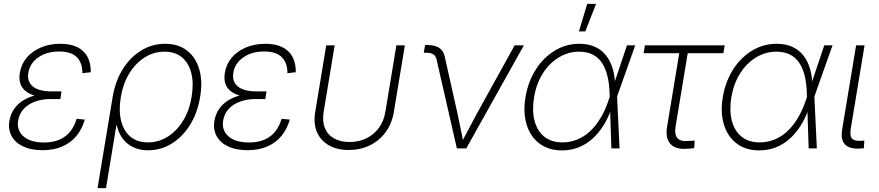

<svg xmlns="http://www.w3.org/2000/svg" viewBox="-20 -762 4514 986"><path d="M198.2 9.3Q139.6 9.3 99.1 -9.8Q58.6 -28.8 39.8 -63Q21 -97.2 28.3 -142.1Q34.2 -175.3 51.8 -201.4Q69.3 -227.5 97.9 -245.6Q126.5 -263.7 165 -273.4Q203.6 -283.2 251 -283.2H294.4L290 -253.4H240.2Q196.8 -253.4 161.1 -240.7Q125.5 -228 102.5 -203.6Q79.6 -179.2 73.2 -143.6Q64.9 -92.8 100.8 -61.5Q136.7 -30.3 206.1 -30.3Q252.9 -30.3 286.4 -45.2Q319.8 -60.1 341.1 -87.2Q362.3 -114.3 373.5 -151.9L415.5 -147.9Q401.9 -99.6 372.8 -64.2Q343.8 -28.8 300 -9.8Q256.3 9.3 198.2 9.3ZM247.1 -260.3Q200.2 -260.3 166.5 -268.8Q132.8 -277.3 112.3 -293.7Q91.8 -310.1 84.2 -334Q76.7 -357.9 82 -388.7Q89.4 -433.6 117.9 -466.8Q146.5 -500 190.9 -518.6Q235.4 -537.1 290.5 -537.1Q343.3 -537.1 377.9 -519.5Q412.6 -502 429.7 -469.5Q446.8 -437 446.3 -391.1L403.3 -386.2Q403.3 -439.9 374 -468.8Q344.7 -497.6 284.2 -497.6Q220.2 -497.6 177 -467.5Q133.8 -437.5 125.5 -388.7Q118.2 -342.8 148.9 -317.6Q179.7 -292.5 247.6 -292.5H295.9L291 -260.3Z M481 204.1 558.6 -264.2Q572.3 -345.7 610.6 -407Q648.9 -468.3 705.3 -502.7Q761.7 -537.1 828.1 -537.1Q895 -537.1 939.7 -502.9Q984.4 -468.8 1002.9 -407.5Q1021.5 -346.2 1007.8 -264.6Q994.6 -183.1 956.3 -121.3Q918 -59.6 862.3 -24.9Q806.6 9.8 740.7 9.8Q695.3 9.8 661.9 -7.1Q628.4 -23.9 607.9 -53Q587.4 -82 580.1 -118.2H577.6L524.4 204.1ZM739.7 -30.8Q794.9 -30.8 841.6 -60.3Q888.2 -89.8 920.4 -142.3Q952.6 -194.8 963.9 -264.2Q975.6 -333.5 962.6 -385.7Q949.7 -438 914.8 -467.3Q879.9 -496.6 824.7 -496.6Q769.5 -496.6 722.9 -467Q676.3 -437.5 644 -385Q611.8 -332.5 600.6 -264.2Q588.9 -194.8 601.8 -142.1Q614.7 -89.4 649.7 -60.1Q684.6 -30.8 739.7 -30.8Z M1251 9.3Q1192.4 9.3 1151.9 -9.8Q1111.3 -28.8 1092.5 -63Q1073.7 -97.2 1081.1 -142.1Q1086.9 -175.3 1104.5 -201.4Q1122.1 -227.5 1150.6 -245.6Q1179.2 -263.7 1217.8 -273.4Q1256.3 -283.2 1303.7 -283.2H1347.2L1342.8 -253.4H1293Q1249.5 -253.4 1213.9 -240.7Q1178.2 -228 1155.3 -203.6Q1132.3 -179.2 1126 -143.6Q1117.7 -92.8 1153.6 -61.5Q1189.5 -30.3 1258.8 -30.3Q1305.7 -30.3 1339.1 -45.2Q1372.6 -60.1 1393.8 -87.2Q1415 -114.3 1426.3 -151.9L1468.3 -147.9Q1454.6 -99.6 1425.5 -64.2Q1396.5 -28.8 1352.8 -9.8Q1309.1 9.3 1251 9.3ZM1299.8 -260.3Q1252.9 -260.3 1219.2 -268.8Q1185.5 -277.3 1165 -293.7Q1144.5 -310.1 1137 -334Q1129.4 -357.9 1134.8 -388.7Q1142.1 -433.6 1170.7 -466.8Q1199.2 -500 1243.7 -518.6Q1288.1 -537.1 1343.3 -537.1Q1396 -537.1 1430.7 -519.5Q1465.3 -502 1482.4 -469.5Q1499.5 -437 1499 -391.1L1456.1 -386.2Q1456.1 -439.9 1426.8 -468.8Q1397.5 -497.6 1336.9 -497.6Q1272.9 -497.6 1229.7 -467.5Q1186.5 -437.5 1178.2 -388.7Q1170.9 -342.8 1201.7 -317.6Q1232.4 -292.5 1300.3 -292.5H1348.6L1343.8 -260.3Z M1770.5 8.3Q1711.4 8.3 1669.2 -15.6Q1627 -39.6 1607.9 -83.3Q1588.9 -127 1598.6 -186L1655.3 -529.3H1698.7L1642.1 -187.5Q1634.3 -139.6 1648.4 -104.7Q1662.6 -69.8 1695.3 -51.3Q1728 -32.7 1774.9 -32.7Q1822.3 -32.7 1860.8 -51.3Q1899.4 -69.8 1925.3 -104.7Q1951.2 -139.6 1959 -187.5L2015.6 -529.3H2059.1L2002.4 -186Q1992.7 -127.4 1960.4 -83.5Q1928.2 -39.6 1879.4 -15.6Q1830.6 8.3 1770.5 8.3Z M2326.2 0 2221.7 -457.5Q2217.3 -475.6 2204.3 -483.4Q2191.4 -491.2 2168 -491.2H2156.2L2163.1 -530.8H2174.3Q2213.4 -530.8 2235.4 -516.4Q2257.3 -502 2263.7 -472.2L2328.6 -182.6Q2337.4 -144 2345 -104.5Q2352.5 -64.9 2360.4 -26.4H2348.1Q2369.1 -64.9 2389.4 -104.2Q2409.7 -143.6 2431.2 -182.6L2623 -529.3H2670.4L2374.5 0Z M2866.2 10.3Q2796.9 10.3 2750.2 -24.9Q2703.6 -60.1 2684.6 -121.8Q2665.5 -183.6 2678.7 -263.7Q2692.4 -343.8 2731.7 -405.3Q2771 -466.8 2828.9 -502Q2886.7 -537.1 2955.1 -537.1Q3001.5 -537.1 3035.6 -521.5Q3069.8 -505.9 3092.3 -477.3Q3114.7 -448.7 3126.2 -410.2Q3137.7 -371.6 3138.7 -325.2H3152.8L3148.9 -267.6L3161.6 0H3119.6L3110.4 -284.7Q3108.9 -332 3099.6 -371.1Q3090.3 -410.2 3072 -438.2Q3053.7 -466.3 3024.7 -481.4Q2995.6 -496.6 2953.6 -496.6Q2897.9 -496.6 2849.4 -467Q2800.8 -437.5 2767.6 -385Q2734.4 -332.5 2722.7 -263.2Q2711.4 -194.3 2725.1 -141.8Q2738.8 -89.4 2775.1 -60.1Q2811.5 -30.8 2868.2 -30.8Q2908.2 -30.8 2943.8 -45.2Q2979.5 -59.6 3009.3 -87.2Q3039.1 -114.7 3062.7 -153.6Q3086.4 -192.4 3103 -240.7L3199.7 -529.3H3242.2L3147.9 -263.2L3132.8 -202.1H3119.1Q3102.5 -154.3 3077.6 -115.2Q3052.7 -76.2 3020.5 -47.9Q2988.3 -19.5 2949.5 -4.6Q2910.6 10.3 2866.2 10.3ZM2953.1 -600.6 2995.6 -742.2H3041L2985.8 -600.6Z M3504.9 2Q3448.2 5.9 3422.4 -23.7Q3396.5 -53.2 3405.3 -108.4L3468.3 -488.8H3285.2L3292 -529.3H3701.7L3694.8 -488.8H3511.7L3449.2 -111.3Q3442.9 -71.8 3458.5 -53.2Q3474.1 -34.7 3512.2 -38.1Q3520.5 -38.1 3529.5 -38.8Q3538.6 -39.6 3547.4 -40L3544.9 -1Q3535.6 0 3525.6 0.7Q3515.6 1.5 3504.9 2Z M3879.4 10.3Q3810.1 10.3 3763.4 -24.9Q3716.8 -60.1 3697.8 -121.8Q3678.7 -183.6 3691.9 -263.7Q3705.6 -343.8 3744.9 -405.3Q3784.2 -466.8 3842 -502Q3899.9 -537.1 3968.3 -537.1Q4014.6 -537.1 4048.8 -521.5Q4083 -505.9 4105.5 -477.3Q4127.9 -448.7 4139.4 -410.2Q4150.9 -371.6 4151.9 -325.2H4166L4162.1 -267.6L4174.8 0H4132.8L4123.5 -284.7Q4122.1 -332 4112.8 -371.1Q4103.5 -410.2 4085.2 -438.2Q4066.9 -466.3 4037.8 -481.4Q4008.8 -496.6 3966.8 -496.6Q3911.1 -496.6 3862.5 -467Q3814 -437.5 3780.8 -385Q3747.6 -332.5 3735.8 -263.2Q3724.6 -194.3 3738.3 -141.8Q3752 -89.4 3788.3 -60.1Q3824.7 -30.8 3881.3 -30.8Q3921.4 -30.8 3957 -45.2Q3992.7 -59.6 4022.5 -87.2Q4052.2 -114.7 4075.9 -153.6Q4099.6 -192.4 4116.2 -240.7L4212.9 -529.3H4255.4L4161.1 -263.2L4146 -202.1H4132.3Q4115.7 -154.3 4090.8 -115.2Q4065.9 -76.2 4033.7 -47.9Q4001.5 -19.5 3962.6 -4.6Q3923.8 10.3 3879.4 10.3Z M4396 1Q4342.8 3.9 4319.6 -19.8Q4296.4 -43.5 4304.7 -96.7L4376.5 -529.3H4419.9L4349.1 -101.6Q4342.8 -63 4356.4 -49.6Q4370.1 -36.1 4404.8 -39.1Q4409.2 -39.6 4412.1 -39.6Q4415 -39.6 4418.5 -40L4416.5 -1Q4412.1 -0.5 4406.7 0Q4401.4 0.5 4396 1Z"/></svg>

Font: Inter 24pt ExtraLight
Style: Italic
Weight: 250
Italic angle: -9.3988°
Version: Version 4.001;git-66647c0bb